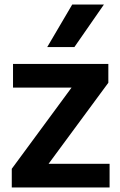

<svg xmlns="http://www.w3.org/2000/svg" viewBox="-20 -828 530 848"><path d="M32 0V-82.5L296 -441H37.5V-545.5H458.5V-462.5L194.5 -104.5H464V0ZM188.5 -620 299 -808H439L308.5 -620Z"/></svg>

Font: Encode Sans SmBold
Style: Regular
Weight: 600
Designer: Multiple Designers
Foundry: Impallari Type
Version: Version 3.002; ttfautohint (v1.8.3) -l 8 -r 50 -G 200 -x 14 